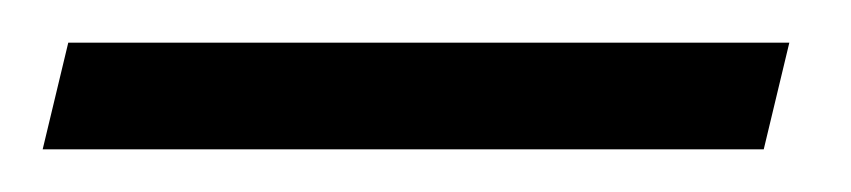

<svg xmlns="http://www.w3.org/2000/svg" viewBox="-41 20 399 90"><path d="M-9 40 -21 90H317L329 40Z"/></svg>

Font: Pfennig
Style: BoldItalic
Weight: 700
Italic angle: -13°
Version: Version 20100423